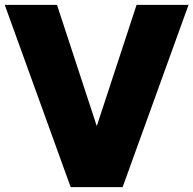

<svg xmlns="http://www.w3.org/2000/svg" viewBox="-42 -770 796 790"><path d="M520 -750H733.8L462.5 0H248.8L-22.5 -750H192.5L356.2 -251.2Z"/></svg>

Font: Now Alt Black
Style: Regular
Weight: 900
Designer: Alfredo Marco Pradil
Foundry: Alfredo Marco Pradil
Version: Version 1.002;PS 001.002;hotconv 1.0.88;makeotf.lib2.5.64775